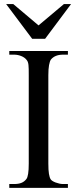

<svg xmlns="http://www.w3.org/2000/svg" viewBox="-20 -909 373 929"><path d="M24.9 0V-18.6H48.8Q69.3 -18.6 83.5 -24.2Q97.7 -29.8 107.4 -42.5Q119.1 -56.2 119.1 -117.7V-545.4Q119.1 -562.5 118.9 -574.5Q118.7 -586.4 117.7 -595Q116.7 -603.5 114.5 -609.4Q112.3 -615.2 108.4 -619.6Q99.1 -631.3 82.5 -637.9Q65.9 -644.5 48.8 -644.5H24.9V-662.1H308.6V-644.5H284.7Q245.6 -644.5 226.1 -620.6Q220.7 -612.3 217.3 -593.8Q213.9 -575.2 213.9 -545.4V-117.7Q213.9 -85.4 216.8 -67.9Q219.7 -50.3 225.1 -41.5Q227.5 -37.6 233.9 -33.4Q240.2 -29.3 248.8 -26.1Q257.3 -22.9 266.6 -20.8Q275.9 -18.6 284.7 -18.6H308.6V0ZM198.2 -721.2H135.7L9.8 -889.2H44.4L166.5 -786.1L289.1 -889.2H323.7Z"/></svg>

Font: Doulos SIL Eur
Style: Regular
Weight: 400
Designer: Walt Agee, Victor Gaultney, Peter Martin, Debbi Hosken, Becca Hirsbrunner
Foundry: SIL International
Version: Version 5.000